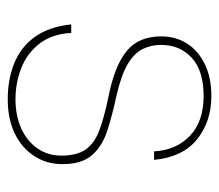

<svg xmlns="http://www.w3.org/2000/svg" viewBox="-55 -499 566 496"><g transform="rotate(90 228.0 -251.0)"><path d="M236 12Q185 12 143 -5Q101 -22 75 -58.5Q49 -95 43 -152H65Q68 -101 93.5 -69Q119 -37 157 -22.5Q195 -8 236 -8Q279 -8 312 -23Q345 -38 363.5 -65Q382 -92 382 -126Q382 -167 366 -189.5Q350 -212 317 -224.5Q284 -237 231 -248Q190 -256 160 -268Q130 -280 111 -296Q92 -312 83 -334Q74 -356 74 -384Q74 -423 93 -452Q112 -481 146.5 -497.5Q181 -514 228 -514Q294 -514 340 -477Q386 -440 393 -366H371Q368 -423 331 -458.5Q294 -494 228 -494Q163 -494 129.5 -463.5Q96 -433 96 -384Q96 -359 106.5 -337Q117 -315 145.5 -298Q174 -281 227 -269Q278 -258 318 -245Q358 -232 381 -205.5Q404 -179 404 -129Q404 -89 383.5 -57Q363 -25 325.5 -6.5Q288 12 236 12Z"/></g></svg>

Font: DM Sans 16pt Thin
Style: Regular
Weight: 250
Version: Version 4.004;gftools[0.9.30]